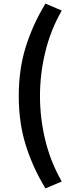

<svg xmlns="http://www.w3.org/2000/svg" viewBox="-20 -853 418 1075"><path d="M234.6 201.9Q163.7 85.9 124.3 -39.9Q85 -165.7 85 -315.4Q85 -465 124.3 -590.9Q163.7 -716.8 234.6 -832.9L325.8 -793.9Q263 -684.4 233.4 -561.2Q203.8 -438 203.8 -315.4Q203.8 -191.9 233.4 -69.1Q263 53.7 325.8 163.2Z"/></svg>

Font: Noto Sans JP
Style: Regular
Weight: 100
Designer: Ryoko NISHIZUKA 西塚涼子 (kana, bopomofo & ideographs); Paul D. Hunt (Latin, Greek & Cyrillic); Sandoll Communications 산돌커뮤니
Foundry: Adobe
Version: Version 2.004;hotconv 1.0.118;makeotfexe 2.5.65603